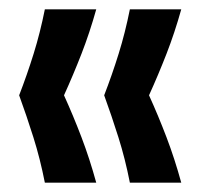

<svg xmlns="http://www.w3.org/2000/svg" viewBox="-20 -470 431 411"><path d="M76 -79Q66 -130 51.5 -176Q37 -222 21 -266Q38 -310 52 -355Q66 -400 76 -450H186Q172 -400 154.5 -355Q137 -310 117 -266Q137 -222 154.5 -176Q172 -130 186 -79ZM258 -79Q248 -130 233.5 -176Q219 -222 203 -266Q220 -310 234 -355Q248 -400 258 -450H368Q354 -400 336.5 -355Q319 -310 299 -266Q319 -222 336.5 -176Q354 -130 368 -79Z"/></svg>

Font: Bricolage Grotesque 24pt Condensed Medium
Style: Regular
Weight: 500
Width: 3
Designer: Mathieu Triay
Foundry: Atelier Triay
Version: Version 1.001;gftools[0.9.33.dev8+g029e19f]